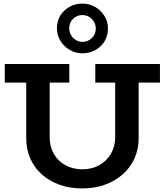

<svg xmlns="http://www.w3.org/2000/svg" viewBox="-20 -1046 927 1080"><path d="M443.2 14Q372.2 14 314.4 -6.9Q256.7 -27.8 214.7 -65.5Q172.8 -103.3 150.2 -154.5Q127.6 -205.7 127.6 -267.3V-629.9H259.5V-273.8Q259.5 -220.8 283 -180.1Q306.4 -139.3 348.2 -116.5Q390 -93.7 443.2 -93.7Q497.2 -93.7 538.6 -116.9Q580 -140.1 604 -181.1Q627.9 -222.1 627.9 -275.1V-629.9H759.8V-267.3Q759.8 -205.7 736.5 -154.5Q713.2 -103.3 670.4 -65.5Q627.7 -27.8 570 -6.9Q512.2 14 443.2 14ZM7 -581.4V-686H369.7V-581.4ZM516 -581.4V-686H879.7V-581.4ZM443.3 -746.1Q405.3 -746.1 372.7 -765Q340.1 -783.9 320.2 -815.9Q300.3 -847.9 300.3 -886.9Q300.3 -928.9 320.2 -959.9Q340.1 -990.9 372.7 -1008.4Q405.3 -1025.9 443.3 -1025.9Q482 -1025.9 514.7 -1007.2Q547.3 -988.6 567.2 -956.8Q587.2 -925.1 587.2 -885.4Q587.2 -844.1 567.2 -812.4Q547.3 -780.8 514.7 -763.5Q482 -746.1 443.3 -746.1ZM443.3 -810.4Q474.2 -810.4 496.5 -831.9Q518.8 -853.4 518.8 -885.4Q518.8 -917 496.5 -939.2Q474.2 -961.4 443.3 -961.4Q413.2 -961.4 391.3 -940.4Q369.4 -919.3 369.4 -886.9Q369.4 -866.1 379.5 -848.8Q389.5 -831.4 406.7 -820.9Q423.8 -810.4 443.3 -810.4Z"/></svg>

Font: BioRhyme ExtraBold
Style: Regular
Weight: 800
Designer: Aoife Mooney
Foundry: Aoife Mooney Type
Version: Version 1.600;gftools[0.9.33]